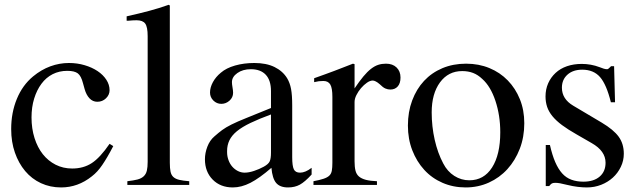

<svg xmlns="http://www.w3.org/2000/svg" viewBox="-20 -782 2704 812"><path d="M459 -164.1Q445.3 -137.7 434.1 -118.7Q422.9 -99.6 412.6 -84.5Q402.3 -69.3 391.6 -57.6Q380.9 -45.9 368.2 -36.1Q309.6 10.7 238.3 10.7Q192.4 10.7 153.3 -7.3Q114.3 -25.4 86.4 -58.6Q58.6 -91.8 43 -136.7Q27.3 -181.6 27.3 -236.3Q27.3 -305.7 51.3 -363.8Q75.2 -421.9 120.1 -459Q154.3 -487.3 192.9 -501.5Q231.4 -515.6 271.5 -515.6Q306.6 -515.6 337.9 -506.3Q369.1 -497.1 392.6 -481.4Q416 -465.8 429.7 -444.8Q443.4 -423.8 443.4 -400.4Q443.4 -380.9 428.2 -366.2Q413.1 -351.6 391.6 -351.6Q372.1 -351.6 358.4 -366.2Q344.7 -380.9 337.9 -405.3L331.1 -429.7Q323.2 -460.9 309.1 -471.7Q294.9 -482.4 264.6 -482.4Q230.5 -482.4 202.6 -468.3Q174.8 -454.1 155.3 -427.7Q135.7 -401.4 124.5 -365.2Q113.3 -329.1 113.3 -285.2Q113.3 -238.3 126 -198.2Q138.7 -158.2 161.1 -129.9Q183.6 -101.6 215.3 -85.4Q247.1 -69.3 285.2 -69.3Q333 -69.3 368.2 -92.3Q403.3 -115.2 443.4 -173.8Z M515.6 -712.9Q544.9 -719.7 567.9 -725.1Q590.8 -730.5 611.8 -736.3Q632.8 -742.2 652.3 -748Q671.9 -753.9 693.4 -761.7L698.2 -758.8V-93.8Q698.2 -70.3 701.2 -56.2Q704.1 -42 712.9 -33.7Q721.7 -25.4 737.8 -21.5Q753.9 -17.6 780.3 -15.6V0H518.6V-15.6Q544.9 -18.6 561.5 -22.9Q578.1 -27.3 587.9 -36.6Q597.7 -45.9 601.1 -60.5Q604.5 -75.2 604.5 -97.7V-628.9Q604.5 -668 594.2 -682.1Q584 -696.3 557.6 -696.3Q549.8 -696.3 540.5 -695.8Q531.2 -695.3 522.5 -694.3H515.6Z M1215.8 -117.2Q1215.8 -80.1 1222.7 -65.9Q1229.5 -51.8 1249 -51.8Q1271.5 -51.8 1297.9 -72.3V-43.9Q1269.5 -12.7 1248 -1Q1226.6 10.7 1198.2 10.7Q1164.1 10.7 1147.9 -8.3Q1131.8 -27.3 1127.9 -72.3Q1077.1 -28.3 1039.1 -8.8Q1001 10.7 964.8 10.7Q912.1 10.7 879.4 -22.5Q846.7 -55.7 846.7 -108.4Q846.7 -134.8 856.9 -161.6Q867.2 -188.5 886.7 -205.1Q904.3 -220.7 919.4 -231.9Q934.6 -243.2 959 -255.4Q983.4 -267.6 1022.5 -283.2Q1061.5 -298.8 1126 -325.2V-396.5Q1126 -442.4 1104 -465.8Q1082 -489.3 1041 -489.3Q1006.8 -489.3 983.9 -473.1Q960.9 -457 960.9 -434.6Q960.9 -425.8 963.4 -412.1Q965.8 -398.4 965.8 -389.6Q965.8 -370.1 950.7 -356.4Q935.5 -342.8 916 -342.8Q896.5 -342.8 882.3 -356.9Q868.2 -371.1 868.2 -390.6Q868.2 -412.1 880.4 -434.6Q892.6 -457 914.1 -474.6Q936.5 -494.1 974.1 -504.9Q1011.7 -515.6 1055.7 -515.6Q1106.4 -515.6 1141.1 -498.5Q1175.8 -481.4 1194.3 -451.2Q1206.1 -431.6 1210.9 -405.8Q1215.8 -379.9 1215.8 -335.9ZM1126 -297.9Q1075.2 -279.3 1039.6 -262.2Q1003.9 -245.1 981.9 -227.1Q960 -209 950.2 -188.5Q940.4 -168 940.4 -143.6V-138.7Q940.4 -121.1 946.3 -105Q952.1 -88.9 962.4 -77.1Q972.7 -65.4 986.3 -58.6Q1000 -51.8 1014.6 -51.8Q1032.2 -51.8 1054.2 -59.1Q1076.2 -66.4 1095.7 -77.1Q1115.2 -87.9 1120.6 -99.6Q1126 -111.3 1126 -136.7Z M1308.6 -451.2Q1333 -460 1353.5 -467.3Q1374 -474.6 1393.1 -481.9Q1412.1 -489.3 1431.2 -496.6Q1450.2 -503.9 1472.7 -512.7L1479.5 -510.7V-408.2Q1500 -438.5 1516.6 -458.5Q1533.2 -478.5 1548.8 -490.7Q1564.5 -502.9 1579.6 -507.8Q1594.7 -512.7 1612.3 -512.7Q1640.6 -512.7 1657.2 -496.6Q1673.8 -480.5 1673.8 -454.1Q1673.8 -429.7 1662.1 -416.5Q1650.4 -403.3 1630.9 -403.3Q1620.1 -403.3 1609.9 -407.7Q1599.6 -412.1 1585.9 -425.8Q1577.1 -433.6 1569.3 -437.5Q1561.5 -441.4 1556.6 -441.4Q1544.9 -441.4 1531.7 -432.1Q1518.6 -422.9 1506.8 -409.2Q1495.1 -395.5 1487.3 -379.9Q1479.5 -364.3 1479.5 -350.6V-99.6Q1479.5 -76.2 1483.4 -60.5Q1487.3 -44.9 1498 -35.6Q1508.8 -26.4 1527.3 -21.5Q1545.9 -16.6 1574.2 -15.6V0H1305.7V-15.6Q1332 -20.5 1348.1 -25.9Q1364.3 -31.2 1372.6 -39.1Q1380.9 -46.9 1383.3 -60.1Q1385.7 -73.2 1385.7 -93.8V-372.1Q1385.7 -409.2 1377 -424.3Q1368.2 -439.5 1347.7 -439.5Q1336.9 -439.5 1328.6 -438.5Q1320.3 -437.5 1308.6 -434.6Z M1951.2 -512.7Q2004.9 -512.7 2049.8 -494.1Q2094.7 -475.6 2127.4 -441.9Q2160.2 -408.2 2178.7 -362.3Q2197.3 -316.4 2197.3 -260.7Q2197.3 -202.1 2178.2 -152.8Q2159.2 -103.5 2126 -66.9Q2092.8 -30.3 2047.4 -9.8Q2002 10.7 1949.2 10.7Q1896.5 10.7 1851.6 -8.8Q1806.6 -28.3 1774.4 -63.5Q1742.2 -98.6 1723.6 -146.5Q1705.1 -194.3 1705.1 -251Q1705.1 -308.6 1723.1 -356.9Q1741.2 -405.3 1773.4 -439.9Q1805.7 -474.6 1851.1 -493.7Q1896.5 -512.7 1951.2 -512.7ZM1934.6 -481.4Q1876 -481.4 1840.8 -433.6Q1805.7 -385.7 1805.7 -306.6Q1805.7 -247.1 1818.4 -190.9Q1831.1 -134.8 1854.5 -90.8Q1872.1 -56.6 1901.4 -38.1Q1930.7 -19.5 1964.8 -19.5Q2026.4 -19.5 2061 -73.7Q2095.7 -127.9 2095.7 -222.7Q2095.7 -293.9 2075.2 -355.5Q2054.7 -417 2019.5 -448.2Q2001 -465.8 1980.5 -473.6Q1960 -481.4 1934.6 -481.4Z M2563.5 -349.6Q2544.9 -424.8 2517.6 -456.1Q2490.2 -487.3 2442.4 -487.3Q2403.3 -487.3 2379.9 -466.3Q2356.4 -445.3 2356.4 -411.1Q2356.4 -363.3 2404.3 -335L2524.4 -263.7Q2575.2 -233.4 2596.7 -203.6Q2618.2 -173.8 2618.2 -131.8Q2618.2 -102.5 2605.5 -76.2Q2592.8 -49.8 2571.8 -30.8Q2550.8 -11.7 2522.5 -0.5Q2494.1 10.7 2461.9 10.7Q2444.3 10.7 2423.8 8.3Q2403.3 5.9 2378.9 0Q2359.4 -4.9 2348.6 -6.8Q2337.9 -8.8 2328.1 -8.8Q2318.4 -8.8 2313.5 -5.9Q2308.6 -2.9 2302.7 4.9H2288.1V-168.9H2305.7Q2315.4 -126 2328.1 -96.7Q2340.8 -67.4 2357.4 -48.8Q2374 -30.3 2396.5 -22Q2418.9 -13.7 2447.3 -13.7Q2491.2 -13.7 2516.1 -35.2Q2541 -56.6 2541 -93.8Q2541 -143.6 2482.4 -176.8L2418 -213.9Q2381.8 -234.4 2356.9 -252.9Q2332 -271.5 2316.4 -290.5Q2300.8 -309.6 2293.9 -330.1Q2287.1 -350.6 2287.1 -374Q2287.1 -404.3 2298.3 -429.7Q2309.6 -455.1 2329.6 -473.6Q2349.6 -492.2 2377.9 -502Q2406.2 -511.7 2440.4 -511.7Q2479.5 -511.7 2515.6 -498Q2536.1 -489.3 2546.9 -489.3Q2550.8 -489.3 2552.7 -491.2Q2554.7 -493.2 2562.5 -500L2563.5 -502H2577.1L2581.1 -349.6Z"/></svg>

Font: Jomolhari
Style: Regular
Weight: 400
Designer: Christopher J. Fynn
Foundry: Christopher  J.  Fynn (Karma Drubgy¸ Tenzin).
Version: Version alpha 0.003c 2006